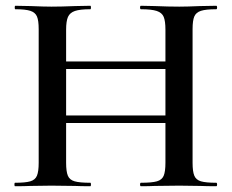

<svg xmlns="http://www.w3.org/2000/svg" viewBox="-20 -645 802 665"><path d="M468 -613Q465 -613 465 -619Q465 -625 468 -625L516 -624Q564 -622 601 -622Q628 -622 674 -624L729 -625Q732 -625 732 -619Q732 -613 729 -613Q693 -613 676 -607.5Q659 -602 653 -588Q647 -574 647 -544V-81Q647 -51 653 -36.5Q659 -22 676 -17Q693 -12 729 -12Q732 -12 732 -6Q732 0 729 0Q695 0 674 -1L601 -2L516 -1Q498 0 468 0Q465 0 465 -6Q465 -12 468 -12Q506 -12 523.5 -17Q541 -22 547 -36.5Q553 -51 553 -81V-542Q553 -572 547 -586.5Q541 -601 523 -607Q505 -613 468 -613ZM158 -432H596V-406H158ZM33 -613Q31 -613 31 -619Q31 -625 33 -625L86 -624Q132 -622 158 -622Q193 -622 241 -624L293 -625Q295 -625 295 -619Q295 -613 293 -613Q257 -613 239.5 -607Q222 -601 215.5 -586.5Q209 -572 209 -542V-81Q209 -51 215 -36.5Q221 -22 238.5 -17Q256 -12 293 -12Q295 -12 295 -6Q295 0 293 0Q259 0 240 -1L158 -2L85 -1Q66 0 32 0Q30 0 30 -6Q30 -12 32 -12Q68 -12 85 -17Q102 -22 108 -36.5Q114 -51 114 -81V-544Q114 -574 108 -588Q102 -602 85 -607.5Q68 -613 33 -613ZM158 -245H596V-219H158Z"/></svg>

Font: Cormorant Garamond SemiBold
Style: Regular
Weight: 600
Designer: Christian Thalmann (Catharsis Fonts)
Foundry: Catharsis Fonts
Version: Version 4.000